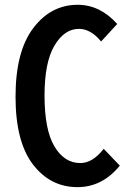

<svg xmlns="http://www.w3.org/2000/svg" viewBox="-20 -770 540 802"><path d="M303.7 11.7Q190.4 11.7 117.7 -83Q44.9 -177.7 44.9 -366.2Q44.9 -554.7 118.7 -652.3Q192.4 -750 304.7 -750Q397.5 -750 469.7 -669.9L402.3 -596.7Q359.4 -649.4 309.6 -649.4Q249 -649.4 207.5 -579.6Q166 -509.8 166 -371.1Q166 -227.5 207.5 -158.2Q249 -88.9 315.4 -88.9Q367.2 -88.9 413.1 -148.4L480.5 -78.1Q407.2 11.7 303.7 11.7Z"/></svg>

Font: GenEi Gothic M SemiBold
Style: Regular
Weight: 500
Designer: o_tamon (Modified); [Source Han Sans]
Ryoko NISHIZUKA  (kana & ideographs); Paul D. Hunt (Latin, Greek & Cyrillic); Wenl
Version: Version 1.1a;Original Version 1.004